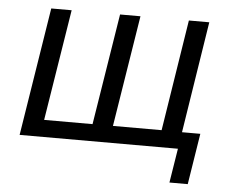

<svg xmlns="http://www.w3.org/2000/svg" viewBox="-47 -545 884 731"><g transform="rotate(5 395.0 -179.5)"><path d="M626 131 647 0H42L120 -490H198L130 -65H315L383 -490H461L393 -65H579L646 -490H724L657 -64H727L696 131Z"/></g></svg>

Font: Nunito Sans 10pt SemiCondensed
Style: Italic
Weight: 400
Width: 4
Italic angle: -9°
Designer: Vernon Adams
Foundry: Vernon Adams
Version: Version 3.101;gftools[0.9.27]